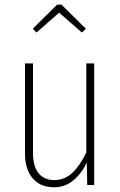

<svg xmlns="http://www.w3.org/2000/svg" viewBox="-20 -791 514 821"><path d="M136.2 -651.9 120.1 -668 224.1 -771H243.2L347.2 -668L330.1 -651.9L232.9 -736.8ZM382.8 -520V0H353L351.1 -95.2Q328.6 -48.8 293.2 -19.5Q257.8 9.8 210.9 9.8Q152.8 9.8 119.9 -28.6Q86.9 -66.9 86.9 -134.8V-520H121.1V-137.2Q121.1 -79.6 145 -50.3Q168.9 -21 211.9 -21Q256.3 -21 289.1 -51.8Q321.8 -82.5 349.1 -139.2V-520Z"/></svg>

Font: Fira Sans Compressed UltraLight
Style: Regular
Weight: 200
Width: 1
Designer: Carrois Corporate & Edenspiekermann AG
Foundry: Carrois Corporate GbR & Edenspiekermann AG
Version: Version 4.203;PS 004.203;hotconv 1.0.88;makeotf.lib2.5.64775